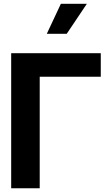

<svg xmlns="http://www.w3.org/2000/svg" viewBox="-20 -1002 579 1022"><path d="M516.4 -718.8V-593.6H191.4V0H39.5V-718.8ZM229.1 -822.1 303.9 -981.6H442.2L335.2 -822.1Z"/></svg>

Font: Inter Display V
Style: Regular
Weight: 400
Designer: Rasmus Andersson
Foundry: rsms
Version: Version 3.015;git-src